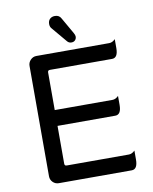

<svg xmlns="http://www.w3.org/2000/svg" viewBox="-94 -945 812 1016"><g transform="rotate(-10 311.5 -436.5)"><path d="M311.5 -731.4 244.1 -811.5Q234.4 -821.3 234.4 -836.9Q234.4 -854.5 244.6 -864.3Q254.9 -874 271.5 -874Q294.9 -874 304.7 -854.5L354.5 -767.6Q361.3 -755.9 361.3 -748Q361.3 -736.3 354 -728.5Q346.7 -720.7 334 -720.7Q320.3 -720.7 311.5 -731.4ZM93.8 -43.9V-636.7Q93.8 -655.3 106.9 -668.9Q120.1 -682.6 138.7 -682.6H530.3Q546.9 -682.6 562.5 -698.2Q562.5 -682.6 562.5 -650.4Q562.5 -597.7 530.3 -597.7H196.3Q184.6 -597.7 184.6 -585.9V-383.8H495.1Q511.7 -383.8 527.3 -399.4Q527.3 -383.8 527.3 -351.6Q527.3 -298.8 495.1 -298.8H184.6V-95.7Q184.6 -84 196.3 -84H530.3Q546.9 -84 562.5 -99.6Q562.5 -84 562.5 -51.8Q562.5 1 530.3 1H138.7Q120.1 1 106.9 -12.2Q93.8 -25.4 93.8 -43.9Z"/></g></svg>

Font: YuPearl-Regular
Style: Regular
Weight: 400
Designer: Max Yao
Foundry: Max-Everyday
Version: Version 1.011; ttfautohint (v1.8.3)